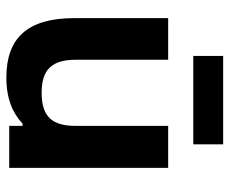

<svg xmlns="http://www.w3.org/2000/svg" viewBox="-79 -634 722 604"><g transform="rotate(90 282.0 -332.0)"><path d="M508 0V-500H376V-209C376 -135 347 -102 272 -102C198 -102 168 -135 168 -209V-500H37V-205C37 -58 99 9 224 9C291 9 336 -11 369 -42H376V0ZM156 -579H434V-673H156Z"/></g></svg>

Font: LT Wave Alt Bold
Style: Regular
Weight: 700
Designer: Daniel Lyons
Version: Version 2.5 (Glyphs App)